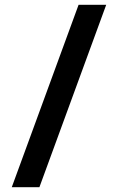

<svg xmlns="http://www.w3.org/2000/svg" viewBox="-20 -722 491 799"><path d="M422 -702H307L29 57H144Z"/></svg>

Font: Quattrocento Sans
Style: Bold
Weight: 700
Designer: Pablo Impallari
Foundry: Pablo Impallari, Igino Marini, Brenda Gallo
Version: Version 2.000